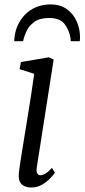

<svg xmlns="http://www.w3.org/2000/svg" viewBox="-20 -818 374 848"><path d="M118.5 10Q101.5 10 88.2 4.2Q75 -1.5 68.2 -14.5Q61.5 -27.5 63 -49.5Q64.5 -68 70.2 -104.8Q76 -141.5 83.8 -189.5Q91.5 -237.5 100.2 -290.5Q109 -343.5 117 -395.5Q125 -447.5 131 -492L66.5 -512.5L72.5 -544L196.5 -565L217 -555L142.5 -79Q139.5 -60.5 144.8 -52.2Q150 -44 157 -44Q168 -44 180.2 -51Q192.5 -58 209.5 -76.5L222.5 -55.5Q218 -48 203.8 -32.5Q189.5 -17 167.8 -3.5Q146 10 118.5 10ZM43 -636Q43 -640 43.2 -644Q43.5 -648 44 -651Q46.5 -679.5 58.2 -705.8Q70 -732 90.2 -753Q110.5 -774 139 -786.2Q167.5 -798.5 204 -798.5Q245.5 -798.5 274.2 -778.2Q303 -758 318.2 -724.8Q333.5 -691.5 333.5 -652.5Q333.5 -650 333 -644.5Q332.5 -639 332.5 -636H292Q292 -640 292 -643.8Q292 -647.5 291 -652Q285.5 -684.5 265.5 -711.5Q245.5 -738.5 197 -738.5Q155 -738.5 131.2 -721Q107.5 -703.5 96.8 -679.8Q86 -656 82 -636Z"/></svg>

Font: Merriweather 20pt Light
Style: Italic
Weight: 300
Italic angle: -7.8°
Version: Version 2.101